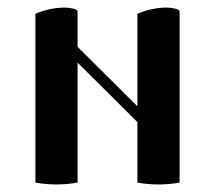

<svg xmlns="http://www.w3.org/2000/svg" viewBox="-20 -486 571 511"><path d="M74.2 0V-449.2Q112.3 -465.8 152.3 -465.8Q164.1 -465.8 175.3 -462.9Q186.5 -460 186.5 -455.1V-361.3L345.7 -203.1V-449.2Q383.8 -465.8 423.8 -465.8Q435.5 -465.8 446.8 -462.9Q458 -460 458 -455.1V0Q429.7 4.9 401.4 4.9Q373 4.9 345.7 0V-161.1L186.5 -319.3V0Q158.2 4.9 129.9 4.9Q101.6 4.9 74.2 0Z"/></svg>

Font: Monomakh Unicode TT
Style: Medium
Weight: 500
Designer: Alexey Kryukov, Aleksandr Andreev
Version: Version 1.1